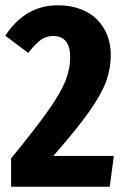

<svg xmlns="http://www.w3.org/2000/svg" viewBox="-29 -710 470 730"><path d="M190.9 -689.9Q239.3 -689.9 278.1 -675Q316.9 -660.2 341.6 -634.3Q366.2 -608.4 379.2 -575Q392.1 -541.5 392.1 -502.9Q392.1 -448.2 374 -399.4Q356 -350.6 309.8 -285.2Q263.7 -219.7 173.8 -117.2H403.8L388.2 0H13.2V-107.9Q108.4 -224.1 154.8 -290.3Q201.2 -356.4 219.5 -401.6Q237.8 -446.8 237.8 -493.2Q237.8 -533.2 221.2 -553.2Q204.6 -573.2 173.8 -573.2Q146.5 -573.2 126.2 -558.6Q106 -543.9 78.1 -508.8L-8.8 -574.2Q66.9 -689.9 190.9 -689.9Z"/></svg>

Font: Fira Sans Compressed
Style: Bold
Weight: 700
Width: 1
Designer: Carrois Corporate & Edenspiekermann AG
Foundry: Carrois Corporate GbR & Edenspiekermann AG
Version: Version 4.203;PS 004.203;hotconv 1.0.88;makeotf.lib2.5.64775